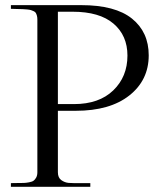

<svg xmlns="http://www.w3.org/2000/svg" viewBox="-20 -720 633 740"><path d="M22 -686V-700.2H293Q424.3 -700.2 488.8 -648.2Q553.2 -596.2 553.2 -506.8Q553.2 -411.1 478.5 -352.1Q403.8 -293 272 -293H203.1V-56.2Q203.1 -35.2 216.1 -25.9Q229 -16.6 244.1 -15.1Q259.3 -13.7 300.8 -14.2Q318.4 -14.2 328.1 -14.2V0H22V-14.2Q30.3 -14.6 46.9 -14.6Q63.5 -14.6 71.8 -14.9Q80.1 -15.1 92 -17.3Q104 -19.5 109.6 -23.7Q115.2 -27.8 119.6 -35.9Q124 -43.9 124 -56.2V-645Q124 -653.3 122.3 -659.4Q120.6 -665.5 118.2 -669.9Q115.7 -674.3 109.6 -677Q103.5 -679.7 98.9 -681.2Q94.2 -682.6 84.2 -683.6Q74.2 -684.6 67.1 -684.8Q60.1 -685.1 45.9 -685.3Q31.7 -685.5 22 -686ZM203.1 -318.8H265.1Q361.8 -318.8 416.5 -371.6Q471.2 -424.3 471.2 -505.9Q471.2 -583 417.5 -628.9Q363.8 -674.8 259.8 -674.8H203.1Z"/></svg>

Font: Ortica Linear Light
Style: Regular
Weight: 300
Designer: Benedetta Bovani
Foundry: Collletttivo
Version: Version 2.000;Glyphs 3.1.2 (3151)